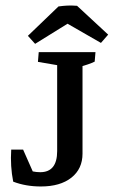

<svg xmlns="http://www.w3.org/2000/svg" viewBox="-20 -674 415 702"><path d="M261.7 -652.8 375.5 -547.4 349.1 -517.1 198.7 -603.5ZM261.7 -652.8 253.9 -604 108.4 -513.7 82 -543 193.8 -650.4Q210.4 -652.8 226.3 -653.6Q242.2 -654.3 261.7 -652.8ZM129.4 7.8Q74.2 7.8 28.3 -9.8Q17.1 -65.9 21 -127H64.5L106.4 -32.2L67.4 -56.6Q100.1 -44.4 127 -44.4Q189 -44.4 189 -121.6L281.7 -112.3Q281.7 -56.6 241 -24.4Q200.2 7.8 129.4 7.8ZM281.7 -112.3 189 -121.6V-476.6H281.7ZM329.1 -483.4 326.2 -448.7Q305.2 -438.5 270 -429.2L281.7 -470.2V-399.4H189V-470.2L201.7 -433.6L118.7 -447.8L121.6 -483.4Z"/></svg>

Font: Markazi Text Medium
Style: Regular
Weight: 500
Designer: Borna Izadpanah (Arabic designer), Fiona Ross (Arabic design director) and Florian Runge (Latin designer)
Foundry: Borna Izadpanah and Florian Runge
Version: Version 1.001